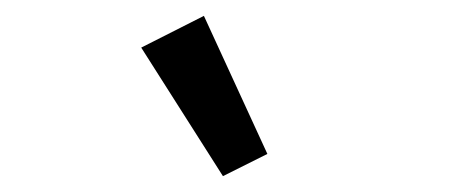

<svg xmlns="http://www.w3.org/2000/svg" viewBox="-20 -806 580 242"><path d="M158 -746 237 -786 317 -612 261 -584Z"/></svg>

Font: IBM Plex Sans Cond Text
Style: Regular
Weight: 450
Width: 3
Designer: Mike Abbink, Paul van der Laan, Pieter van Rosmalen
Foundry: Bold Monday
Version: Version 1.3